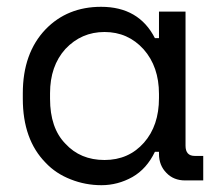

<svg xmlns="http://www.w3.org/2000/svg" viewBox="-20 -530 636 564"><path d="M277 -510Q388 -510 435 -418H447V-496H525V-102Q525 -72 552 -72H577V0H524Q490 0 469 -22Q447 -44 447 -78V-84H435Q411 -34 369 -10Q326 14 278 14Q231 14 188 -3Q144 -20 114 -52Q47 -120 47 -240V-256Q47 -374 114 -444Q178 -510 277 -510ZM447 -242V-254Q447 -334 402 -385Q356 -436 287 -436Q219 -436 172 -386Q127 -336 127 -256V-240Q127 -154 172 -108Q216 -60 287 -60Q358 -60 403 -111Q447 -161 447 -242Z"/></svg>

Font: Rilu
Style: Regular
Weight: 500
Designer: Alí Sinisterra
Foundry: Alí Sinisterra
Version: 0.1